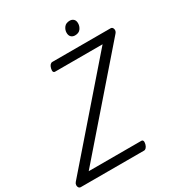

<svg xmlns="http://www.w3.org/2000/svg" viewBox="-320 -1390 1447 1562"><g transform="rotate(-30 403.5 -609.0)"><path d="M-24 0Q-36 0 -43 -9.5Q-50 -19 -49 -33Q-48 -47 -38 -58L710 -918H264Q253 -918 248.5 -927.5Q244 -937 249 -958Q254 -978 263.5 -988Q273 -998 285 -998H831Q849 -998 854.5 -978Q860 -958 844 -940L96 -80H590Q601 -80 605.5 -70.5Q610 -61 605 -40Q600 -21 590.5 -10.5Q581 0 570 0ZM553 -1092Q531 -1092 517 -1105.5Q503 -1119 503 -1145Q503 -1172 520.5 -1195Q538 -1218 574 -1218Q595 -1218 609 -1205Q623 -1192 623 -1166Q623 -1138 606 -1115Q589 -1092 553 -1092Z"/></g></svg>

Font: Playwrite AU QLD
Style: Regular
Weight: 400
Designer: Veronika Burian, José Scaglione
Foundry: TypeTogether
Version: Version 1.002